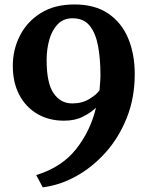

<svg xmlns="http://www.w3.org/2000/svg" viewBox="-20 -772 657 840"><path d="M306 -752.5Q395.5 -752.5 454 -712.5Q512.5 -672.5 541 -603.8Q569.5 -535 569.5 -448Q569.5 -344 535 -257.2Q500.5 -170.5 442.5 -105.5Q384.5 -40.5 313 -1Q241.5 38.5 167 47.5L138.5 -6Q249.5 -40 312.5 -119.2Q375.5 -198.5 400 -301Q378 -279.5 343.2 -261.8Q308.5 -244 260 -244Q193.5 -244 143 -273.8Q92.5 -303.5 64.2 -357.5Q36 -411.5 36 -484Q36 -555 67.2 -616.2Q98.5 -677.5 158.5 -715Q218.5 -752.5 306 -752.5ZM296 -319.5Q339 -319.5 371 -339Q403 -358.5 415.5 -377Q416.5 -393 418 -411Q419.5 -429 419.5 -443.5Q419.5 -513.5 409.2 -569.8Q399 -626 372.8 -659Q346.5 -692 297.5 -692Q257.5 -692 232.5 -666Q207.5 -640 195.8 -598.5Q184 -557 184 -509.5Q184 -407.5 214.8 -363.5Q245.5 -319.5 296 -319.5Z"/></svg>

Font: Merriweather
Style: Bold
Weight: 700
Designer: Eben Sorkin
Foundry: Eben Sorkin
Version: Version 2.100; ttfautohint (v1.7.19-72a1) -l 8 -r 50 -G 200 